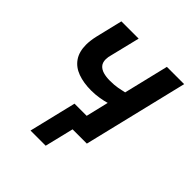

<svg xmlns="http://www.w3.org/2000/svg" viewBox="-186 -641 904 904"><g transform="rotate(45 266.0 -189.0)"><path d="M163 144 220 -92H301L328 -205Q312 -200 285.5 -195.5Q259 -191 231 -191Q181 -191 142.5 -205Q104 -219 83 -249.5Q62 -280 62 -327Q62 -340 64 -356Q66 -372 70 -389L102 -522H217L182 -379Q176 -359 176 -344Q176 -322 187 -309.5Q198 -297 217 -291.5Q236 -286 261 -286Q290 -286 312.5 -290Q335 -294 351 -298L405 -522H520L394 0H299L264 144Z"/></g></svg>

Font: Ubuntu Sans SemiBold
Style: Italic
Weight: 600
Italic angle: -13.5°
Designer: Dalton Maag Ltd
Foundry: Dalton Maag Ltd
Version: Version 1.006